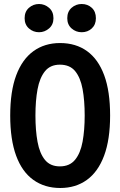

<svg xmlns="http://www.w3.org/2000/svg" viewBox="-20 -924 600 959"><path d="M281 15Q203 15 146.5 -25.5Q90 -66 60.5 -146.5Q31 -227 31 -347Q31 -468 61 -548Q91 -628 147 -668.5Q203 -709 280 -709Q359 -709 415 -668.5Q471 -628 500.5 -548Q530 -468 530 -347Q530 -227 500 -146.5Q470 -66 414 -25.5Q358 15 281 15ZM279 -93Q328 -93 355 -126Q382 -159 392.5 -216.5Q403 -274 403 -347Q403 -422 392.5 -479Q382 -536 355.5 -568.5Q329 -601 279 -601Q231 -601 204.5 -568Q178 -535 167.5 -478Q157 -421 157 -347Q157 -273 167.5 -215.5Q178 -158 204.5 -125.5Q231 -93 279 -93ZM388 -763Q359 -763 337.5 -782Q316 -801 316 -833Q316 -866 337.5 -885Q359 -904 388 -904Q418 -904 438.5 -885Q459 -866 459 -833Q459 -801 438.5 -782Q418 -763 388 -763ZM175 -763Q146 -763 124.5 -782Q103 -801 103 -833Q103 -866 124.5 -885Q146 -904 175 -904Q203 -904 225 -885Q247 -866 247 -833Q247 -801 225 -782Q203 -763 175 -763Z"/></svg>

Font: Ubuntu Sans Mono SemiBold
Style: Regular
Weight: 600
Monospace: yes
Designer: Dalton Maag Ltd
Foundry: Dalton Maag Ltd
Version: Version 1.006